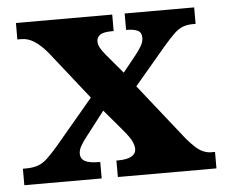

<svg xmlns="http://www.w3.org/2000/svg" viewBox="-44 -585 744 634"><g transform="rotate(-5 328.0 -268.0)"><path d="M11.8 0V-54.6H20.8Q44.8 -54.6 61.5 -60.4Q78.2 -66.2 93.4 -80.5Q108.6 -94.8 129.2 -118.6L255.8 -269L129.8 -428.4Q107.8 -454.4 87.1 -467.9Q66.4 -481.4 43.8 -481.4H30.8V-536H350V-481.4H346.4Q314.8 -481.4 304.2 -472.9Q293.6 -464.4 293.6 -452.4Q293.6 -442 299 -431.6Q304.4 -421.2 316.6 -406.4L371.2 -341.6L415 -396Q427 -411.2 434.7 -424.5Q442.4 -437.8 442.4 -451.2Q442.4 -469.2 429.2 -475.3Q416 -481.4 394.8 -481.4H391.2V-536H621.6V-481.4H612.6Q593.6 -481.4 579 -475.8Q564.4 -470.2 549.7 -456.1Q535 -442 512.8 -416.2L408.6 -293L555.6 -107.6Q571.2 -89.2 584.4 -77.2Q597.6 -65.2 610.6 -59.9Q623.6 -54.6 635.6 -54.6H648.6V0H321.8V-54.6H326.8Q356.8 -54.6 371.8 -63.1Q386.8 -71.6 386.8 -87.6Q386.8 -98.6 380.2 -113Q373.6 -127.4 348.8 -156.6L292.8 -222.6L227 -137.2Q218 -125.8 210.6 -112.8Q203.2 -99.8 203.2 -87.2Q203.2 -70.8 217.4 -62.7Q231.6 -54.6 264.6 -54.6H268.2V0Z"/></g></svg>

Font: Noto Serif Hentaigana ExtraLight
Style: Regular
Weight: 200
Designer: Kazuhiro Yamada
Foundry: nipponia
Version: Version 1.000